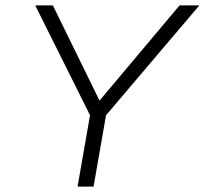

<svg xmlns="http://www.w3.org/2000/svg" viewBox="-20 -688 755 708"><path d="M266 0 312 -263 110 -668H175L347 -317L642 -668H715L371 -263L325 0Z"/></svg>

Font: Celebes Light
Style: Italic
Weight: 300
Italic angle: -10°
Designer: Anugrah Pasau
Foundry: Lafontype
Version: Version 1.000; ttfautohint (v1.8.4)